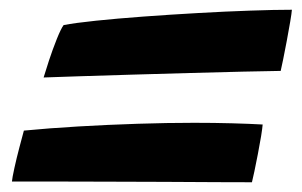

<svg xmlns="http://www.w3.org/2000/svg" viewBox="-20 -584 619 394"><path d="M110.5 -532.5Q133.5 -537 176.8 -541.5Q220 -546 274.2 -550Q328.5 -554 385.5 -557.2Q442.5 -560.5 493.2 -562.2Q544 -564 579 -564Q578.5 -557 575.5 -539.2Q572.5 -521.5 568.5 -500.2Q564.5 -479 561 -461.8Q557.5 -444.5 556 -438.5Q528.5 -438 479 -437Q429.5 -436 369.5 -434.2Q309.5 -432.5 250.2 -430.8Q191 -429 142.8 -427.5Q94.5 -426 69.5 -425Q73 -437 80.5 -459.8Q88 -482.5 96.5 -503.8Q105 -525 110.5 -532.5ZM29 -316Q80.5 -321 140.5 -324.5Q200.5 -328 261.8 -330Q323 -332 378.5 -332Q419.5 -332 456 -331Q492.5 -330 519 -328.5Q518.5 -321.5 515.8 -304.5Q513 -287.5 509.2 -268Q505.5 -248.5 502 -232.2Q498.5 -216 497 -210Q473 -210 425.8 -210.2Q378.5 -210.5 319 -210.8Q259.5 -211 198.8 -211.2Q138 -211.5 86.5 -211.5Q35 -211.5 4.5 -211.5Q5 -218.5 9.5 -239Q14 -259.5 19.8 -281.5Q25.5 -303.5 29 -316Z"/></svg>

Font: Grandstander SemiBold
Style: Italic
Weight: 600
Italic angle: -15°
Designer: Tyler Finck
Foundry: Etcetera Type Co
Version: Version 1.200; ttfautohint (v1.8.3)